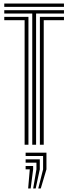

<svg xmlns="http://www.w3.org/2000/svg" viewBox="-20 -820 388 1088"><path d="M162.8 0V-743.2H4.2V-762.2H342.5V-743.2H184.5V0ZM119.5 0V-705.5H4.2V-724.5H141.2V0ZM206 0V-724.5H342.5V-705.5H227.8V0ZM4.2 -781V-800H342.5V-781ZM196.8 248 224.2 139.5V64H125.2V45H243.2V139.5L211 248ZM139.5 248 148.8 139.5H125.2V120.5H167.8V139.5L153.8 248ZM168 248 186.5 139.5V101.8H125.2V82.8H205.5V139.5L182.2 248Z"/></svg>

Font: Big Shoulders Inline Display Thin
Style: Bold
Weight: 700
Version: Version 2.002